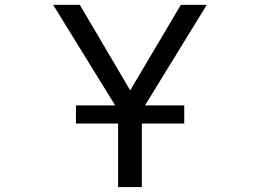

<svg xmlns="http://www.w3.org/2000/svg" viewBox="-20 -752 1040 774"><path d="M286.1 -253.9V-327.1H444.3L194.3 -732.4H301.8L504.9 -387.7L709 -732.4H813.5L564.5 -327.1H722.7V-253.9H551.8V2H456.1V-253.9Z"/></svg>

Font: Gen Shin Gothic Monospace Regular
Style: Regular
Weight: 400
Designer: [Source Han Sans]
Ryoko NISHIZUKA  (kana & ideographs); Paul D. Hunt (Latin, Greek & Cyrillic); Wenlong ZHANG  (bopomofo
Version: Version 1.002.20150607